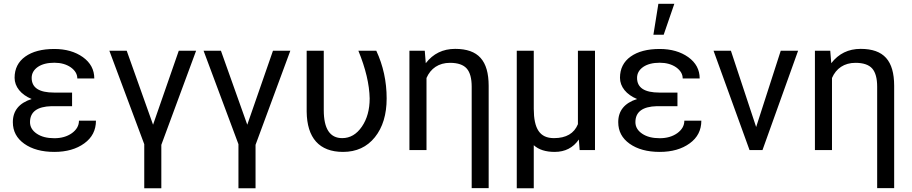

<svg xmlns="http://www.w3.org/2000/svg" viewBox="-20 -798 4849 1021"><path d="M139.6 -148.4C139.6 -203.1 177.7 -231.4 253.9 -233.4H363.3V-305.7H267.6C188 -305.7 148.4 -331.5 148.4 -383.8C148.4 -407.7 159.7 -427.2 181.6 -442.4C203.6 -457 232.4 -464.4 269 -464.4C303.7 -464.4 333 -456.1 356.4 -439.9C379.4 -423.3 391.1 -403.8 391.1 -380.9H481.4C481.4 -427.2 461.4 -464.8 420.9 -494.1C380.4 -522.9 329.6 -537.6 269 -537.6C203.1 -537.6 151.9 -523.9 114.3 -497.1C76.7 -470.2 57.6 -432.6 57.6 -384.3C57.6 -336.9 91.3 -294.9 148.4 -271.5C81.5 -250 48.3 -209 48.3 -148.4C48.3 -100.6 68.4 -62.5 108.9 -33.7C149.4 -4.9 202.6 9.8 269 9.8C333.5 9.8 386.7 -5.4 428.2 -35.6C469.7 -65.4 490.2 -106 490.2 -156.2H399.9C399.9 -129.9 387.2 -107.9 362.3 -89.8C336.9 -71.8 305.7 -63 269 -63C230.5 -63 199.7 -70.8 175.8 -86.9C151.9 -103 139.6 -123.5 139.6 -148.4Z M653.8 -528.3H561.5L747.1 -31.2V203.1H837.9V-27.8L1022.9 -528.3H930.7L793.9 -134.8Z M1154.8 -528.3H1062.5L1248 -31.2V203.1H1338.9V-27.8L1523.9 -528.3H1431.6L1294.9 -134.8Z M1610.8 -528.3V-204.6C1612.3 -64.5 1677.7 9.8 1804.2 9.8C1875 9.8 1931.6 -16.1 1973.6 -68.4C2015.1 -120.1 2036.1 -189 2036.1 -274.4C2036.1 -365.2 2017.6 -449.7 1981 -528.3H1885.7C1924.3 -434.1 1944.3 -349.6 1945.8 -274.4C1945.8 -215.3 1932.1 -165 1904.3 -124.5C1876.5 -84 1841.8 -63.5 1799.8 -63.5C1734.4 -63.5 1701.7 -113.3 1701.7 -212.4V-528.3Z M2157.2 -528.3V0H2248V-383.3C2270 -434.1 2313 -463.9 2373 -463.9C2414.6 -463.9 2444.3 -453.6 2461.9 -433.6C2479.5 -413.6 2488.3 -381.3 2488.3 -336.9V202.6H2578.6V-342.3C2578.1 -475.1 2523.9 -538.1 2400.4 -538.1C2335.4 -538.1 2283.2 -512.7 2244.1 -461.9L2238.8 -528.3Z M2728 -528.3V203.1H2818.4V-25.9C2844.7 -2 2881.8 9.8 2929.7 9.8C2984.9 9.8 3027.8 -12.2 3058.1 -56.2L3062.5 0H3144V-528.3H3053.2V-137.7C3033.2 -88.4 2990.7 -63.5 2925.8 -63.5C2850.1 -63.5 2818.8 -113.3 2818.4 -219.2V-528.3Z M3454.6 -613.3H3509.3L3565.9 -777.8H3481ZM3358.9 -148.4C3358.9 -203.1 3397 -231.4 3473.1 -233.4H3582.5V-305.7H3486.8C3407.2 -305.7 3367.7 -331.5 3367.7 -383.8C3367.7 -407.7 3378.9 -427.2 3400.9 -442.4C3422.9 -457 3451.7 -464.4 3488.3 -464.4C3522.9 -464.4 3552.2 -456.1 3575.7 -439.9C3598.6 -423.3 3610.4 -403.8 3610.4 -380.9H3700.7C3700.7 -427.2 3680.7 -464.8 3640.1 -494.1C3599.6 -522.9 3548.8 -537.6 3488.3 -537.6C3422.4 -537.6 3371.1 -523.9 3333.5 -497.1C3295.9 -470.2 3276.9 -432.6 3276.9 -384.3C3276.9 -336.9 3310.5 -294.9 3367.7 -271.5C3300.8 -250 3267.6 -209 3267.6 -148.4C3267.6 -100.6 3287.6 -62.5 3328.1 -33.7C3368.7 -4.9 3421.9 9.8 3488.3 9.8C3552.7 9.8 3606 -5.4 3647.5 -35.6C3689 -65.4 3709.5 -106 3709.5 -156.2H3619.1C3619.1 -129.9 3606.4 -107.9 3581.5 -89.8C3556.2 -71.8 3524.9 -63 3488.3 -63C3449.7 -63 3418.9 -70.8 3395 -86.9C3371.1 -103 3358.9 -123.5 3358.9 -148.4Z M3866.7 -528.3H3774.4L3965.8 0H4034.7L4224.1 -528.3H4131.8L4001 -122.6Z M4313.5 -528.3V0H4404.3V-383.3C4426.3 -434.1 4469.2 -463.9 4529.3 -463.9C4570.8 -463.9 4600.6 -453.6 4618.2 -433.6C4635.7 -413.6 4644.5 -381.3 4644.5 -336.9V202.6H4734.9V-342.3C4734.4 -475.1 4680.2 -538.1 4556.6 -538.1C4491.7 -538.1 4439.5 -512.7 4400.4 -461.9L4395 -528.3Z"/></svg>

Font: Roboto
Style: Regular
Weight: 400
Designer: Google
Version: Version 2.137; 2017